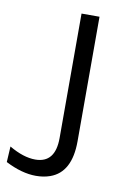

<svg xmlns="http://www.w3.org/2000/svg" viewBox="-169 -532 566 831"><g transform="rotate(10 114.0 -117.0)"><path d="M-86 209 -82 140Q-19 177 33 177Q121 177 121 67V-480H200V67Q200 204 110 236Q82 246 48 246Q-14 246 -86 209Z"/></g></svg>

Font: Karmilla
Style: Regular
Weight: 400
Designer: Jonathan Pinhorn
Version: Version 1.000